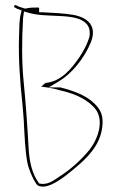

<svg xmlns="http://www.w3.org/2000/svg" viewBox="-20 -660 456 736"><path d="M34 -637C31 -629 58 -623 63 -620L60 -608C54 -587 54 -555 53 -522C50 -439 57 -345 65 -271C67 -245 70 -222 71 -200C74 -143 76 -85 85 -36C90 -9 114 44 125 51C141 59 159 55 178 47C216 29 252 -2 290 -35C330 -72 369 -117 373 -184C375 -222 364 -241 342 -263C310 -295 259 -313 211 -325H167L207 -349C255 -378 302 -435 328 -497C354 -562 315 -593 261 -603C227 -609 182 -611 143 -613H130V-626C130 -631 130 -631 125 -631H114C106 -631 101 -631 94 -630L76 -627L51 -635C47 -637 37 -645 34 -637ZM68 -581C68 -589 69 -597 70 -602L72 -616L86 -612C121 -601 163 -601 201 -599C243 -597 327 -595 324 -531C324 -521 321 -512 317 -502C310 -483 299 -463 286 -443C254 -396 214 -347 154 -342C152 -340 144 -334 138 -328C143 -327 155 -326 166 -324C180 -322 195 -318 209 -314C250 -305 301 -288 335 -254C388 -206 353 -124 324 -87C290 -45 245 -6 206 18C188 30 161 52 130 43H129L128 40C104 8 93 -39 90 -87C85 -177 79 -264 70 -354C63 -425 64 -514 68 -581ZM209 -316C209 -316 208 -316 208 -316C208 -316 209 -316 209 -316ZM325 -534C325 -534 324 -534 324 -534C324 -534 325 -534 325 -534Z"/></svg>

Font: Stray Cat
Style: HlCn
Weight: 100
Version: Version 1.0